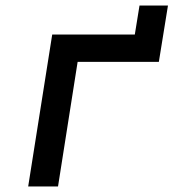

<svg xmlns="http://www.w3.org/2000/svg" viewBox="-20 -675 640 695"><path d="M82 0 169 -550H468L485 -655H588L555 -451H261L190 0Z"/></svg>

Font: NKDuy Mono SemiBold
Style: Italic
Weight: 600
Italic angle: -9°
Monospace: yes
Designer: NKDuy
Foundry: NKDuy
Version: Version 2.251; ttfautohint (v1.8.4.7-5d5b)